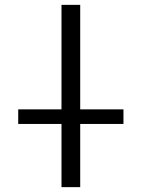

<svg xmlns="http://www.w3.org/2000/svg" viewBox="-20 -770 583 790"><path d="M55 -260V-320H233V-750H310V-320H488V-260H310V0H233V-260Z"/></svg>

Font: M PLUS 1p
Style: Regular
Weight: 400
Version: Version 1.062